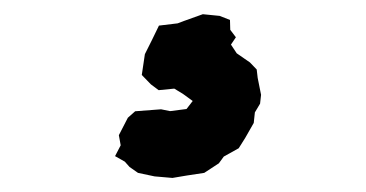

<svg xmlns="http://www.w3.org/2000/svg" viewBox="-20 -42 520 273"><path d="M225.2 211 199.8 208.8 176.2 203.8 164.2 195.4 157.4 187.8 143.6 180 151.6 164.6 149 150.2 161.8 125.4 172.2 116.2 209 113.4 221.8 116 245.2 113 254 101.6 240 91.4 227.8 84 205.6 86.2 194.6 78 181.6 64.6 186 35 196 15 206 -5.6 232.6 -8.8 241.6 -12.2 268.4 -21.8 292.4 -19.4 307 -13.6 307.4 0.4 315.4 11 308.4 21.4 316.6 33.8 335.4 46.8 345 56.8 346.4 68.8 351.2 92.8 349.8 105.4 342.4 117.8 340.8 132.8 328.6 154.2 319.4 168.8 298.2 180.6 291.2 190.2 270.4 203.8 245.4 207.6Z"/></svg>

Font: Winky Rough
Style: Italic
Weight: 400
Italic angle: -8.97852°
Designer: Simon Atzbach
Foundry: typofactur
Version: Version 1.206